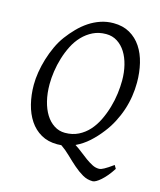

<svg xmlns="http://www.w3.org/2000/svg" viewBox="-115 -713 785 941"><g transform="rotate(15 277.0 -242.5)"><path d="M539 57Q525 79 511.5 95Q498 111 485.5 122Q473 133 462.5 139Q452 145 445 145Q417 145 393 131Q369 117 345.5 96.5Q322 76 298.5 53Q275 30 251 14Q241 15 230 15Q183 15 148 -5Q113 -25 90 -59.5Q67 -94 55.5 -140Q44 -186 44 -237Q44 -268 49.5 -302Q55 -336 65.5 -370.5Q76 -405 91 -437.5Q106 -470 126 -497Q146 -524 170 -548.5Q194 -573 221 -591Q248 -609 279 -619.5Q310 -630 344 -630Q392 -630 427 -610Q462 -590 485 -555.5Q508 -521 519 -475Q530 -429 530 -378Q530 -343 524.5 -307.5Q519 -272 507.5 -237.5Q496 -203 479 -170.5Q462 -138 440 -110Q414 -76 384 -49Q354 -22 318 -5Q337 7 355 21.5Q373 36 390.5 48.5Q408 61 424.5 69.5Q441 78 458 78Q464 78 470 76Q476 74 484 69.5Q492 65 503 58Q514 51 529 40ZM457 -369Q457 -410 448 -446.5Q439 -483 422 -510Q405 -537 380 -553Q355 -569 323 -569Q286 -569 256.5 -554.5Q227 -540 204 -516Q181 -492 165 -460.5Q149 -429 138.5 -394.5Q128 -360 123 -325.5Q118 -291 118 -260Q118 -214 127.5 -175.5Q137 -137 154.5 -109Q172 -81 197 -65Q222 -49 252 -49Q290 -49 320 -64Q350 -79 372.5 -104Q395 -129 411 -162Q427 -195 437.5 -231Q448 -267 452.5 -302.5Q457 -338 457 -369Z"/></g></svg>

Font: Oxford Ugaritic
Style: Regular
Weight: 400
Designer: Jacob Thomas
Foundry: Bengal Creative Media Limited
Version: Version 1.000